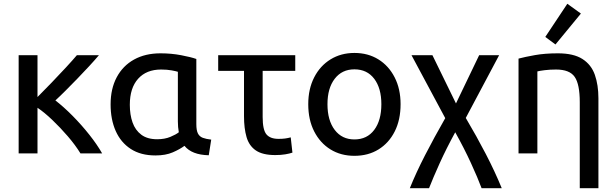

<svg xmlns="http://www.w3.org/2000/svg" viewBox="-20 -814 3269 1019"><path d="M79 0V-521H179V-299Q213 -333 253.5 -375Q294 -417 330 -456Q366 -495 388 -521H505Q483 -495 453 -462.5Q423 -430 390.5 -396.5Q358 -363 328 -333Q298 -303 274 -281Q318 -247 365.5 -199Q413 -151 454.5 -98.5Q496 -46 522 0H407Q380 -44 340 -90.5Q300 -137 257.5 -177.5Q215 -218 179 -242V0Z M805 11Q727 11 674 -23.5Q621 -58 594 -119Q567 -180 567 -260Q567 -343 599.5 -404Q632 -465 691.5 -498Q751 -531 832 -531Q889 -531 941.5 -521Q994 -511 1022 -501V-155Q1022 -122 1030.5 -105.5Q1039 -89 1056.5 -82.5Q1074 -76 1101 -73L1088 10Q998 8 959 -40Q935 -22 897 -5.5Q859 11 805 11ZM814 -75Q854 -75 884 -87.5Q914 -100 929 -112Q924 -139 924 -170V-433Q915 -436 891 -440.5Q867 -445 835 -445Q757 -445 713 -396Q669 -347 669 -258Q669 -205 683.5 -164Q698 -123 730 -99Q762 -75 814 -75Z M1441 9Q1374 9 1338 -15.5Q1302 -40 1288.5 -86.5Q1275 -133 1275 -197V-438H1138V-521H1547V-438H1374V-193Q1374 -125 1394 -101Q1414 -77 1458 -77Q1479 -77 1493.5 -79Q1508 -81 1523 -85L1532 -4Q1518 1 1494.5 5Q1471 9 1441 9Z M1861 13Q1789 13 1734 -21Q1679 -55 1647.5 -116.5Q1616 -178 1616 -261Q1616 -342 1647.5 -403.5Q1679 -465 1734.5 -499Q1790 -533 1861 -533Q1933 -533 1988 -499Q2043 -465 2074.5 -403.5Q2106 -342 2106 -261Q2106 -178 2075 -116.5Q2044 -55 1989 -21Q1934 13 1861 13ZM1861 -74Q1928 -74 1966 -124.5Q2004 -175 2004 -261Q2004 -346 1966 -396Q1928 -446 1861 -446Q1795 -446 1756.5 -396Q1718 -346 1718 -261Q1718 -175 1756.5 -124.5Q1795 -74 1861 -74Z M2155 185Q2188 103 2235.5 10.5Q2283 -82 2343 -187L2164 -521H2275L2400 -265L2523 -521H2629L2452 -188Q2510 -90 2558.5 3.5Q2607 97 2643 185H2536Q2516 131 2479.5 51.5Q2443 -28 2396 -112Q2348 -24 2313 53.5Q2278 131 2257 185Z M3057 185V-272Q3057 -367 3030 -406Q3003 -445 2931 -445Q2898 -445 2870.5 -441.5Q2843 -438 2832 -435V0H2732V-503Q2766 -512 2819 -521.5Q2872 -531 2941 -531Q3024 -531 3071 -501Q3118 -471 3137 -417Q3156 -363 3156 -292V185ZM2928 -578 2874 -618 2991 -794 3063 -742Z"/></svg>

Font: Ubuntu Sans Medium
Style: Regular
Weight: 500
Designer: Dalton Maag Ltd
Foundry: Dalton Maag Ltd
Version: Version 1.006; ttfautohint (v1.8.4.7-5d5b)